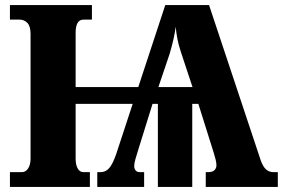

<svg xmlns="http://www.w3.org/2000/svg" viewBox="-20 -734 1111 754"><path d="M19 0V-58H66Q81 -58 90.5 -72.5Q100 -87 100 -111V-601Q100 -631 87.5 -644Q75 -657 57 -657H19V-714H341V-657H308Q277 -657 277 -605V-392H523L629 -714H801L1004 -104Q1013 -79 1025 -68.5Q1037 -58 1054 -58H1071V0H788V-58H798Q815 -58 822.5 -66Q830 -74 830 -85Q830 -95 826.5 -108.5Q823 -122 819 -135L759 -326H735V0H600V-326H579L522 -143Q516 -124 511.5 -108Q507 -92 507 -82Q507 -73 512 -65.5Q517 -58 530 -58H546V0H362V-58H375Q395 -58 409 -74Q423 -90 437 -131L501 -326H277V-111Q277 -87 285 -72.5Q293 -58 308 -58H333V0ZM602 -392H736L690 -531Q681 -558 676.5 -582Q672 -606 670 -629Q665 -587 646 -522Z"/></svg>

Font: Noto Serif Condensed Black
Style: Regular
Weight: 900
Width: 3
Designer: Monotype Design Team
Foundry: Monotype Imaging Inc.
Version: Version 2.015; ttfautohint (v1.8.4.7-5d5b)